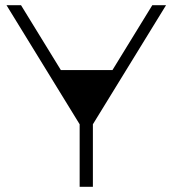

<svg xmlns="http://www.w3.org/2000/svg" viewBox="-20 -720 665 740"><path d="M567 -700C567 -700 314 -288 314 -288C314 -288 61 -700 61 -700C61 -700 5 -700 5 -700C5 -700 287 -241 287 -241C287 -241 287 0 287 0C287 0 338 0 338 0C338 0 338 -241 338 -241C338 -241 620 -700 620 -700C620 -700 567 -700 567 -700ZM196 -450C196 -450 290 -270 290 -270C290 -270 328 -271 328 -271C328 -271 432 -450 432 -450C432 -450 196 -450 196 -450Z"/></svg>

Font: TamingNoise
Style: Regular
Weight: 500
Designer: Julieta Ulanovsky
Foundry: Julieta Ulanovsky
Version: ""